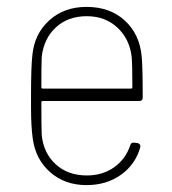

<svg xmlns="http://www.w3.org/2000/svg" viewBox="-20 -529 498 557"><path d="M358 -108Q361 -117 370 -115L379 -114Q383 -113 385.5 -110Q388 -107 387 -102Q373 -52 331 -22Q289 8 231 8Q168 8 125.5 -29.5Q83 -67 75 -127Q70 -162 70 -217V-251Q70 -336 74 -370Q80 -431 123 -470Q166 -509 231 -509Q299 -509 342 -469.5Q385 -430 391 -366Q394 -335 394 -246Q394 -236 384 -236H104Q100 -236 100 -232Q100 -162 101 -138Q106 -85 141.5 -52.5Q177 -20 232 -20Q278 -20 311.5 -44Q345 -68 358 -108ZM101 -364Q100 -339 100 -276Q100 -272 104 -272H360Q364 -272 364 -276Q364 -339 362 -364Q356 -416 320.5 -449Q285 -482 232 -482Q177 -482 142 -449.5Q107 -417 101 -364Z"/></svg>

Font: Barlow Semi Condensed Thin
Style: Regular
Weight: 250
Width: 4
Designer: Jeremy Tribby
Foundry: Tribby Type
Version: Version 1.408